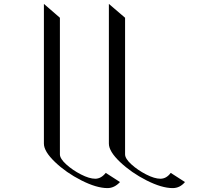

<svg xmlns="http://www.w3.org/2000/svg" viewBox="-20 -846 1070 984"><path d="M287 -755V-55Q287 -33 319.5 -3.5Q352 26 395 48Q438 70 468 70Q498 70 522 40L595 87Q566 118 531 118Q475 118 397 78.5Q319 39 262 -15.5Q205 -70 205 -110V-826ZM621 -755V-55Q621 -33 653.5 -3.5Q686 26 729 48Q772 70 802 70Q833 70 855 40L928 87Q902 118 865 118Q809 118 731 78.5Q653 39 595.5 -15.5Q538 -70 538 -110V-826Z"/></svg>

Font: Amita
Style: Regular
Weight: 400
Designer: Eduardo Rodriguez Tunni, Modular Infotech, Brian J. Bonislawsky
Foundry: Eduardo Rodriguez Tunni, Modular Infotech, Brian J. Bonislawsky
Version: Version 1.004